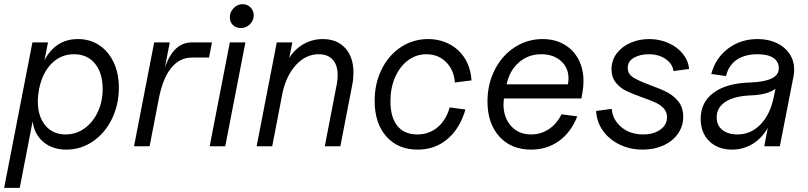

<svg xmlns="http://www.w3.org/2000/svg" viewBox="-27 -704 3887 924"><path d="M130 -120 68 200H-7L129 -500H204L187 -414Q213 -464 253.5 -490Q294 -516 348 -516Q406 -516 450.5 -486.5Q495 -457 520 -404Q545 -351 545 -282Q545 -200 511.5 -131.5Q478 -63 420 -23.5Q362 16 293 16Q225 16 181.5 -21Q138 -58 130 -120ZM155 -216Q155 -144 191 -100.5Q227 -57 289 -57Q339 -57 379.5 -86Q420 -115 443.5 -165Q467 -215 467 -276Q467 -353 430 -398Q393 -443 329 -443Q266 -443 221.5 -398.5Q177 -354 161 -275Q155 -244 155 -216Z M790 -500 767 -381Q789 -442 821 -471Q853 -500 897 -500H993L979 -427H897Q837 -427 796.5 -376.5Q756 -326 737 -228L693 0H618L715 -500Z M1154 -500 1057 0H982L1079 -500ZM1079 -621Q1079 -646 1097.5 -665Q1116 -684 1140 -684Q1163 -684 1178.5 -668.5Q1194 -653 1194 -630Q1194 -605 1175.5 -587Q1157 -569 1132 -569Q1109 -569 1094 -583.5Q1079 -598 1079 -621Z M1598 -343Q1598 -390 1574.5 -416.5Q1551 -443 1507 -443Q1446 -443 1399 -393Q1352 -343 1333 -259L1283 0H1208L1305 -500H1380L1365 -425Q1391 -467 1433.5 -491.5Q1476 -516 1526 -516Q1595 -516 1634.5 -472.5Q1674 -429 1674 -355Q1674 -324 1669 -300L1611 0H1536L1594 -300Q1598 -320 1598 -343Z M1776 -219Q1776 -302 1809.5 -370Q1843 -438 1902 -477Q1961 -516 2033 -516Q2090 -516 2137 -491Q2184 -466 2211.5 -420.5Q2239 -375 2242 -317L2162 -307Q2158 -367 2120 -405Q2082 -443 2025 -443Q1976 -443 1936.5 -413.5Q1897 -384 1874.5 -332.5Q1852 -281 1852 -217Q1852 -139 1885.5 -98Q1919 -57 1981 -57Q2038 -57 2079 -91.5Q2120 -126 2137 -187L2213 -177Q2186 -85 2126 -34.5Q2066 16 1983 16Q1888 16 1832 -47.5Q1776 -111 1776 -219Z M2319 -216Q2319 -299 2354 -368Q2389 -437 2450 -476.5Q2511 -516 2584 -516Q2643 -516 2687.5 -490.5Q2732 -465 2756.5 -419Q2781 -373 2781 -315Q2781 -288 2777 -265L2771 -230H2398Q2396 -212 2396 -203Q2396 -138 2432.5 -97.5Q2469 -57 2529 -57Q2576 -57 2614.5 -82.5Q2653 -108 2675 -154L2751 -144Q2721 -67 2663 -25.5Q2605 16 2529 16Q2433 16 2376 -47Q2319 -110 2319 -216ZM2709 -327Q2709 -378 2672.5 -410.5Q2636 -443 2578 -443Q2515 -443 2470 -403.5Q2425 -364 2411 -298H2706Q2709 -313 2709 -327Z M2842 -170 2917 -180Q2921 -128 2963 -92.5Q3005 -57 3068 -57Q3118 -57 3150.5 -80Q3183 -103 3183 -140Q3183 -165 3167.5 -182Q3152 -199 3129.5 -209.5Q3107 -220 3065 -235Q3017 -252 2987 -266.5Q2957 -281 2936.5 -306.5Q2916 -332 2916 -371Q2916 -414 2941 -447Q2966 -480 3007.5 -498Q3049 -516 3097 -516Q3148 -516 3191 -496.5Q3234 -477 3260 -444Q3286 -411 3289 -372L3214 -362Q3210 -396 3177 -419.5Q3144 -443 3095 -443Q3053 -443 3023.5 -426Q2994 -409 2994 -378Q2994 -348 3020 -331.5Q3046 -315 3103 -294Q3153 -276 3184.5 -259.5Q3216 -243 3238.5 -214.5Q3261 -186 3261 -142Q3261 -97 3236 -61Q3211 -25 3166.5 -4.5Q3122 16 3066 16Q3004 16 2953.5 -9Q2903 -34 2873.5 -76.5Q2844 -119 2842 -170Z M3345 -132Q3345 -212 3407.5 -258Q3470 -304 3584 -307Q3721 -312 3721 -375Q3721 -408 3694.5 -425.5Q3668 -443 3619 -443Q3557 -443 3518 -416Q3479 -389 3467 -338L3396 -348Q3416 -424 3476.5 -470Q3537 -516 3619 -516Q3671 -516 3711 -497Q3751 -478 3773 -444.5Q3795 -411 3795 -369Q3795 -355 3792 -338L3726 0H3651L3668 -89Q3640 -39 3595 -11.5Q3550 16 3496 16Q3428 16 3386.5 -24.5Q3345 -65 3345 -132ZM3522 -57Q3587 -57 3634 -106Q3681 -155 3698 -243L3705 -277Q3667 -248 3588 -245Q3508 -242 3465 -214.5Q3422 -187 3422 -139Q3422 -101 3449 -79Q3476 -57 3522 -57Z"/></svg>

Font: MedMera Sans
Style: Italic
Weight: 400
Italic angle: -11°
Designer: Kasper Nordkvist
Foundry: UNCUT.wtf
Version: Version 1.300